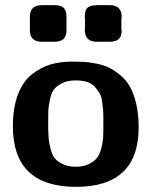

<svg xmlns="http://www.w3.org/2000/svg" viewBox="-20 -714 590 745"><path d="M30 -224Q30 -296 49.5 -347Q69 -398 103 -425Q137 -452 175 -463.5Q213 -475 259 -475Q285 -475 304.5 -474Q324 -473 352.5 -467.5Q381 -462 402 -452Q423 -442 446 -423Q469 -404 484 -378Q499 -352 508.5 -311.5Q518 -271 518 -220Q518 11 275 11Q30 11 30 -224ZM96 -597V-650Q96 -694 143 -694H192Q215 -694 226.5 -684Q238 -674 238 -647V-598Q238 -590 237 -584Q236 -578 233.5 -573.5Q231 -569 229 -565.5Q227 -562 223 -560Q219 -558 216.5 -556.5Q214 -555 209.5 -554Q205 -553 203 -553Q201 -553 197 -552H193H142Q96 -552 96 -597ZM167 -214Q168 -188 169 -175Q170 -162 176 -137.5Q182 -113 192 -100.5Q202 -88 223 -77.5Q244 -67 274 -67Q304 -67 325 -77.5Q346 -88 356.5 -101.5Q367 -115 373 -138.5Q379 -162 380 -178.5Q381 -195 381 -220Q381 -226 381 -228V-255Q381 -276 380 -286.5Q379 -297 376.5 -318Q374 -339 367 -351Q360 -363 348.5 -376.5Q337 -390 318 -396Q299 -402 273 -402Q242 -402 220.5 -391Q199 -380 189 -366.5Q179 -353 173.5 -326.5Q168 -300 167.5 -285.5Q167 -271 167 -241ZM309 -599Q309 -601 309.5 -604.5Q310 -608 310 -610V-640Q310 -641 309.5 -643Q309 -645 309 -646Q309 -663 312.5 -673Q316 -683 324.5 -687.5Q333 -692 338.5 -692.5Q344 -693 355 -694H406Q452 -694 452 -649Q452 -647 451.5 -643.5Q451 -640 451 -638V-602Q451 -601 451.5 -599Q452 -597 452 -595Q452 -586 450 -578.5Q448 -571 444.5 -567Q441 -563 437.5 -560Q434 -557 428.5 -555.5Q423 -554 420 -553.5Q417 -553 412 -552H407H355Q309 -552 309 -599Z"/></svg>

Font: CMU Sans Serif
Style: Bold
Weight: 700
Version: Version 0.7.0